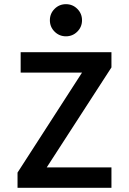

<svg xmlns="http://www.w3.org/2000/svg" viewBox="-20 -900 620 920"><path d="M64 0V-73L373 -552H79V-650H514V-577L204 -98H514V0ZM296 -726Q264 -726 241.5 -748.5Q219 -771 219 -803Q219 -835 241.5 -857.5Q264 -880 296 -880Q328 -880 350.5 -857.5Q373 -835 373 -803Q373 -771 350.5 -748.5Q328 -726 296 -726Z"/></svg>

Font: Sometype Mono SemiBold
Style: Regular
Weight: 600
Designer: Ryoichi Tsunekawa
Foundry: Dharma Type
Version: Version 1.001